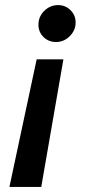

<svg xmlns="http://www.w3.org/2000/svg" viewBox="-20 -560 364 754"><path d="M17 174 124 -327H229L142 174ZM208 -540Q237 -540 257 -520Q277 -500 277 -472Q277 -441 254 -418Q231 -395 200 -395Q171 -395 151 -414.5Q131 -434 131 -463Q131 -495 154 -517.5Q177 -540 208 -540Z"/></svg>

Font: MedMera Sans Semibold
Style: Italic
Weight: 600
Italic angle: -11°
Designer: Kasper Nordkvist
Foundry: UNCUT.wtf
Version: Version 1.300